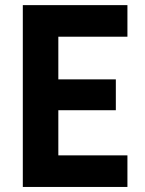

<svg xmlns="http://www.w3.org/2000/svg" viewBox="-20 -740 572 760"><path d="M70.3 -719.7H484.4V-594.7H210.9V-425.8H438.5V-303.7H210.9V-125H484.4V0H70.3Z"/></svg>

Font: Reddit Sans Vanilla
Style: Bold
Weight: 700
Designer: Stephen Hutchings
Foundry: Reddit
Version: Version 1.013